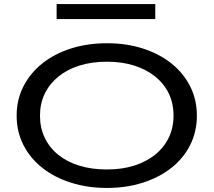

<svg xmlns="http://www.w3.org/2000/svg" viewBox="-20 -913 1052 946"><path d="M507 13Q411 13 329.5 -13Q248 -39 188.5 -86Q129 -133 95.5 -198.5Q62 -264 62 -343Q62 -422 95.5 -487.5Q129 -553 188.5 -600.5Q248 -648 329.5 -674Q411 -700 507 -700Q603 -700 684 -674Q765 -648 824.5 -600.5Q884 -553 917 -487.5Q950 -422 950 -343Q950 -264 917 -198.5Q884 -133 824.5 -86Q765 -39 684 -13Q603 13 507 13ZM507 -78Q581 -78 641 -97Q701 -116 744.5 -151Q788 -186 811.5 -235Q835 -284 835 -343Q835 -404 811.5 -452.5Q788 -501 744.5 -536Q701 -571 641 -590Q581 -609 507 -609Q432 -609 371.5 -590Q311 -571 267.5 -535.5Q224 -500 200.5 -451.5Q177 -403 177 -343Q177 -283 200.5 -234Q224 -185 267.5 -150Q311 -115 371.5 -96.5Q432 -78 507 -78ZM745 -893V-819H259V-893Z"/></svg>

Font: BioRhyme SemiExpanded
Style: Regular
Weight: 400
Width: 6
Designer: Aoife Mooney
Foundry: Aoife Mooney Type
Version: Version 1.600;gftools[0.9.33]